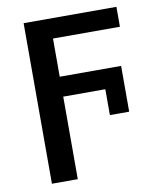

<svg xmlns="http://www.w3.org/2000/svg" viewBox="-87 -611 773 921"><g transform="rotate(-10 300.0 -151.0)"><path d="M91 240V-542H543V-445H217V-259H516V-36H422V-162H217V240Z"/></g></svg>

Font: Noto Sans Mono SemiBold
Style: Regular
Weight: 600
Designer: Monotype Design Team
Foundry: Monotype Imaging Inc.
Version: Version 2.014; ttfautohint (v1.8.4.7-5d5b)